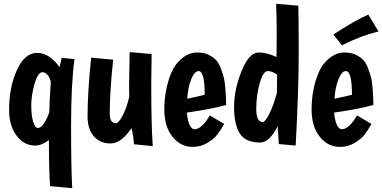

<svg xmlns="http://www.w3.org/2000/svg" viewBox="-20 -754 2017 1013"><path d="M373 -442Q355 -311 355 -89.5Q355 132 361 239L244 228Q238 129 238 -15Q200 14 165 14Q107 14 67.5 -38.5Q28 -91 28 -173Q28 -295 69.5 -385Q111 -475 175.5 -475Q240 -475 294 -400Q302 -427 305 -449ZM180 -79Q197 -79 213.5 -105Q230 -131 240 -162Q242 -237 248 -323Q243 -345 230.5 -359Q218 -373 204 -373Q180 -373 162.5 -312.5Q145 -252 145 -198Q145 -144 155 -111.5Q165 -79 180 -79Z M780 -469 778 -311Q778 -88 786 17L687 7Q684 -35 674 -78Q619 3 563.5 3Q508 3 475 -35Q442 -73 442 -140Q442 -270 461 -450L577 -439Q559 -268 559 -155Q559 -104 591 -104Q606 -104 627.5 -145Q649 -186 662 -244Q661 -266 661 -296Q661 -326 664 -479Z M1006 -72Q1044 -72 1087 -145L1163 -100Q1144 -67 1126.5 -44Q1109 -21 1074 0Q1039 21 996 21Q933 21 890 -32.5Q847 -86 847 -177Q847 -281 884 -371Q904 -418 941.5 -447.5Q979 -477 1018.5 -477Q1058 -477 1082 -464.5Q1106 -452 1120.5 -436.5Q1135 -421 1146 -391Q1157 -361 1161.5 -342Q1166 -323 1169 -287Q1173 -239 1173 -200Q1093 -178 966 -160Q969 -120 980 -96Q991 -72 1006 -72ZM1028 -379Q1006 -379 988.5 -335Q971 -291 968 -233Q1021 -244 1060 -254Q1060 -379 1028 -379Z M1439 -453 1440 -577Q1440 -646 1437 -734L1554 -724Q1556 -653 1556 -466.5Q1556 -280 1540 14L1451 6Q1448 -34 1445 -88Q1402 -2 1352 -2Q1275 -2 1245 -50Q1215 -98 1215 -189.5Q1215 -281 1254.5 -379Q1294 -477 1344 -477Q1389 -477 1439 -453ZM1442 -360Q1417 -379 1392.5 -379Q1368 -379 1350 -314.5Q1332 -250 1332 -180Q1332 -110 1366 -110Q1379 -110 1401 -153.5Q1423 -197 1441 -264Z M1783 -72Q1821 -72 1864 -145L1940 -100Q1921 -67 1903.5 -44Q1886 -21 1851 0Q1816 21 1773 21Q1710 21 1667 -32.5Q1624 -86 1624 -177Q1624 -281 1661 -371Q1681 -418 1718.5 -447.5Q1756 -477 1795.5 -477Q1835 -477 1859 -464.5Q1883 -452 1897.5 -436.5Q1912 -421 1923 -391Q1934 -361 1938.5 -342Q1943 -323 1946 -287Q1950 -239 1950 -200Q1870 -178 1743 -160Q1746 -120 1757 -96Q1768 -72 1783 -72ZM1805 -379Q1783 -379 1765.5 -335Q1748 -291 1745 -233Q1798 -244 1837 -254Q1837 -379 1805 -379ZM1784 -515 1739 -572Q1852 -646 1923 -677L1977 -588Q1882 -565 1784 -515Z"/></svg>

Font: Boogaloo
Style: Regular
Weight: 400
Designer: John Vargas Beltran
Foundry: John Vargas Beltran
Version: Version 1.002